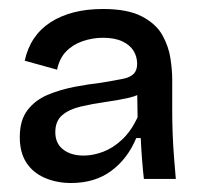

<svg xmlns="http://www.w3.org/2000/svg" viewBox="-20 -690 442 427"><path d="M138 -283Q106 -283 79.5 -294.5Q53 -306 38.5 -328.5Q24 -351 24 -385Q24 -423 41.5 -445.5Q59 -468 87 -479.5Q115 -491 146.5 -497Q178 -503 205 -506Q235 -511 252.5 -514.5Q270 -518 277.5 -526Q285 -534 285 -548Q285 -564 277 -577Q269 -590 252 -598Q235 -606 209 -606Q186 -606 164 -598.5Q142 -591 127 -575.5Q112 -560 107 -535L35 -555Q41 -583 55.5 -604.5Q70 -626 92.5 -640.5Q115 -655 144 -662.5Q173 -670 209 -670Q264 -670 295.5 -653.5Q327 -637 341 -612Q355 -587 359 -560.5Q363 -534 363 -514V-442Q363 -419 364 -392.5Q365 -366 367 -340.5Q369 -315 371 -292H300Q298 -309 296 -334.5Q294 -360 293 -383H283Q264 -337 227.5 -310Q191 -283 138 -283ZM166 -344Q187 -344 209.5 -352.5Q232 -361 252 -380Q272 -399 286 -429L285 -493L306 -491Q291 -478 266.5 -472.5Q242 -467 213.5 -463Q185 -459 159.5 -453Q134 -447 118.5 -434Q103 -421 103 -396Q103 -371 120.5 -357.5Q138 -344 166 -344Z"/></svg>

Font: Bricolage Grotesque 18pt
Style: Regular
Weight: 400
Version: Version 1.001;gftools[0.9.33.dev8+g029e19f]